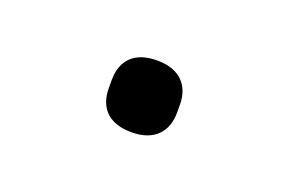

<svg xmlns="http://www.w3.org/2000/svg" viewBox="-33 -433 383 254"><g transform="rotate(20 158.0 -305.5)"><path d="M158 -255C190 -255 206 -273 206 -300V-311C206 -338 190 -356 158 -356C125 -356 110 -338 110 -311V-300C110 -273 125 -255 158 -255Z"/></g></svg>

Font: IBM Plex Devanagari Light
Style: Regular
Weight: 300
Designer: Mike Abbink, Paul van der Laan, Pieter van Rosmalen, Erin McLaughlin
Foundry: Bold Monday
Version: Version 1.0